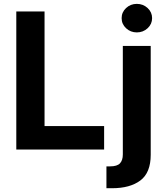

<svg xmlns="http://www.w3.org/2000/svg" viewBox="-20 -788 876 1012"><path d="M65.9 0V-727.5H214.8V-123.5H528.8V0ZM627.4 -545.9H774.4V27.8Q774.4 122.1 720 163.1Q665.5 204.1 570.8 204.1H541V88.9H560.5Q597.2 88.9 612.3 73Q627.4 57.1 627.4 25.9ZM701.2 -617.2Q668 -617.2 644.5 -639.2Q621.1 -661.1 621.1 -692.4Q621.1 -723.6 644.5 -745.6Q668 -767.6 701.2 -767.6Q734.4 -767.6 758.1 -745.6Q781.7 -723.6 781.7 -692.4Q781.7 -661.1 758.1 -639.2Q734.4 -617.2 701.2 -617.2Z"/></svg>

Font: Inter-Bold
Style: Bold
Weight: 700
Designer: Rasmus Andersson
Foundry: rsms
Version: Version 4.000;git-a52131595